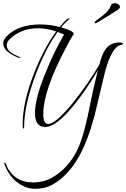

<svg xmlns="http://www.w3.org/2000/svg" viewBox="-34 -750 790 1202"><path d="M736 -477Q736 -473 732 -471.5Q728 -470 708 -464Q653 -429 616 -269L557 -22Q515 132 462 227Q393 351 293 407Q247 432 186 432Q125 432 69 388Q17 344 -6 277Q-7 276 -7 271.5Q-7 267 -4.5 267Q-2 267 3 275Q12 302 23 316Q72 392 174 392Q238 392 292 362Q397 303 455 178Q496 86 534 -115Q547 -182 579 -311Q510 -193 436 -101Q320 45 249 45Q185 45 185 -42Q185 -129 243.5 -276Q302 -423 367 -534L327 -550Q244 -435 180.5 -258.5Q117 -82 117 46Q117 55 112.5 55Q108 55 108 26Q108 -103 172 -272.5Q236 -442 318 -553Q258 -573 204 -573Q98 -573 27 -505Q8 -487 8 -466Q8 -428 72 -401Q95 -390 95 -388.5Q95 -387 89 -387Q83 -387 66 -395Q-14 -431 -14 -478Q-14 -501 9 -524Q81 -597 218 -597Q280 -597 340 -581Q385 -636 397 -636Q401 -636 400 -633Q399 -630 380.5 -613Q362 -596 349 -579Q427 -556 427 -539V-536Q401 -496 381 -455Q237 -185 237 -36Q237 26 268 26Q314 26 423 -107Q516 -223 589 -347Q612 -448 661 -472Q685 -484 710.5 -484Q736 -484 736 -477ZM717 -706Q717 -694 684 -676Q678 -673 624 -638.5Q570 -604 561 -604L558 -606Q558 -614 573 -625Q616 -657 623 -664Q651 -689 660 -715Q664 -730 687 -730Q697 -730 707 -723Q717 -716 717 -706Z"/></svg>

Font: Ruthie
Style: Regular
Weight: 400
Designer: Robert E. Leuschke
Foundry: Robert E. Leuschke
Version: Version 1.003